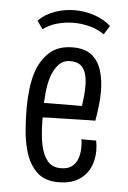

<svg xmlns="http://www.w3.org/2000/svg" viewBox="-51 -709 506 759"><g transform="rotate(5 202.5 -329.5)"><path d="M210 12Q155 12 124 -17.5Q93 -47 78 -96Q67 -133 63 -177Q59 -221 59 -269Q59 -309 63.5 -346Q68 -383 78 -414Q95 -463 129 -493.5Q163 -524 221 -524Q269 -524 296 -502Q323 -480 334.5 -442.5Q346 -405 346 -359Q346 -331 342.5 -302Q339 -273 334 -243L276 -294Q279 -316 281 -336.5Q283 -357 283 -375Q283 -403 277 -424Q271 -445 256.5 -457Q242 -469 215 -469Q187 -469 169 -449.5Q151 -430 141 -400Q132 -372 128.5 -337Q125 -302 125 -268Q125 -243 125.5 -218.5Q126 -194 128 -171.5Q130 -149 134 -129Q142 -91 160.5 -67.5Q179 -44 214 -44Q242 -44 258 -56.5Q274 -69 281 -89.5Q288 -110 288 -133Q288 -141 287.5 -149Q287 -157 285 -165H344Q346 -155 347 -145Q348 -135 348 -125Q348 -86 332.5 -55Q317 -24 286.5 -6Q256 12 210 12ZM86 -236 85 -295 334 -297V-243Q334 -243 318.5 -243Q303 -243 277.5 -242Q252 -241 219.5 -240.5Q187 -240 152.5 -239Q118 -238 86 -236ZM94 -585 72 -617Q98 -644 136.5 -657.5Q175 -671 215 -671Q255 -671 293 -658.5Q331 -646 359 -621L337 -586Q312 -604 280 -612.5Q248 -621 216 -621Q182 -621 150 -612Q118 -603 94 -585Z"/></g></svg>

Font: Truculenta
Style: Regular
Weight: 400
Designer: Ivan Castro, Eva Sanz & Omnibus-Type Team
Foundry: Omnibus-Type
Version: Version 1.002